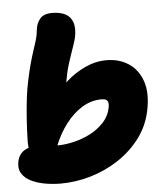

<svg xmlns="http://www.w3.org/2000/svg" viewBox="-54 -809 743 867"><g transform="rotate(-5 317.5 -375.5)"><path d="M187 10Q152 10 117 4Q82 -2 54 -15.5Q26 -29 12 -51Q-2 -73 4 -105Q11 -139 37 -155Q63 -171 101 -171Q120 -171 143 -167Q166 -163 190 -163Q220 -163 258 -171.5Q296 -180 332.5 -198Q369 -216 396.5 -245Q424 -274 432 -314Q434 -327 432.5 -335.5Q431 -344 424 -348.5Q417 -353 403 -353Q356 -353 315 -328Q274 -303 240.5 -259.5Q207 -216 184 -158Q175 -136 159.5 -123Q144 -110 122 -110Q93 -110 73 -131Q53 -152 54 -190Q55 -241 58.5 -292.5Q62 -344 67.5 -388.5Q73 -433 80 -464Q89 -508 98 -540.5Q107 -573 115.5 -598.5Q124 -624 130.5 -645.5Q137 -667 139 -690Q142 -720 159 -740.5Q176 -761 214 -761Q251 -761 274.5 -748.5Q298 -736 307 -710Q316 -684 308 -643Q305 -630 299 -612Q293 -594 285.5 -572.5Q278 -551 270.5 -527.5Q263 -504 258 -480Q251 -441 244 -412.5Q237 -384 235 -346L202 -387Q223 -418 259.5 -450.5Q296 -483 343 -505Q390 -527 440 -527Q497 -527 540 -499Q583 -471 601.5 -417Q620 -363 604 -285Q590 -216 549 -161.5Q508 -107 449.5 -68.5Q391 -30 323 -10Q255 10 187 10Z"/></g></svg>

Font: Shantell Sans ExtraBold
Style: Italic
Weight: 800
Italic angle: -11°
Designer: Stephen Nixon, Anya Danilova, Shantell Martin
Foundry: Arrow Type
Version: Version 1.011;[c5ecc13dd]